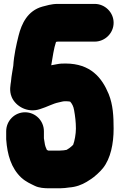

<svg xmlns="http://www.w3.org/2000/svg" viewBox="-20 -797 628 1008"><path d="M477 -776.5H283C249.3 -776.5 222.3 -767.2 202.4 -762.3C124.9 -740.7 93.4 -673 77.6 -610.1C66.2 -564.5 53.2 -507.9 49.7 -451.6C46.2 -426.9 40.2 -400.5 37.7 -369.5C35.7 -352.7 27.2 -320.7 41.5 -287.2C62.8 -237.6 126.8 -202.3 190.7 -224.4C226.9 -235.4 257.8 -253.3 287.4 -259.2C304.7 -262.7 309 -265.5 323 -265.5C332.4 -265.5 341.6 -264.8 348.3 -263.5C358.1 -252.6 365.6 -239.2 369 -218.7C374.6 -187.3 378.5 -155.9 378.5 -122C378.5 -93.4 371.8 -56.9 364.1 -36.9C362.8 -35.7 359.8 -32.8 356.1 -29.2C346.6 -20.6 341.7 -17.5 329.7 -10.3C321.5 -8.3 305.7 -6.5 294 -6.5H233.8C231.1 -7.7 231.3 -7.7 226.2 -9.8C224.4 -13.7 222.7 -17.8 219.4 -25.6L216.1 -37C215.5 -39.7 211.1 -64.4 210.5 -70.8V-108C210.5 -162.6 166.5 -207.5 111.5 -207.5C56.5 -207.5 12.5 -162.6 12.5 -108V-67C12.5 -66.4 12.5 -65.2 12.6 -64.3C18.3 15.7 38.9 85.7 91.6 135.5C117 158.4 141.4 168.1 162.2 178.5C185.1 190 213.9 191.5 238 191.5H296C313.8 191.5 328.6 189.1 342.6 187.3C378.8 184.9 409.3 173.1 434.7 157.9L457.1 143.6C476.2 131.5 505.2 105.1 520.9 85.3C560.8 34.9 576.5 -42.9 576.5 -121C576.5 -187.2 573.4 -246.4 550.7 -303.1C514.9 -390.1 454.7 -463 324.9 -463.5C310.8 -464.1 292.4 -462.9 277.5 -459.7C269.1 -458.1 260.2 -456.6 249 -454.4C256.5 -498.2 262.7 -543.6 274.1 -577C278 -578.1 280 -578.5 283 -578.5H477C530.9 -578.5 576.5 -622.6 576.5 -677.5C576.5 -732.4 530.9 -776.5 477 -776.5Z"/></svg>

Font: Smoothie
Style: ExBd
Weight: 800
Foundry: Cannot Into Space Fonts
Version: Version 0.8